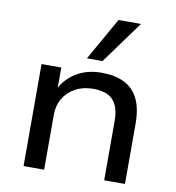

<svg xmlns="http://www.w3.org/2000/svg" viewBox="-84 -835 833 910"><g transform="rotate(10 332.5 -380.0)"><path d="M90 0V-491H185V-383H179Q206 -438 257.5 -469Q309 -500 378 -500Q442 -500 486.5 -478.5Q531 -457 554.5 -410.5Q578 -364 578 -290V0H478V-285Q478 -331 464.5 -360.5Q451 -390 423.5 -404Q396 -418 353 -418Q304 -418 267 -398Q230 -378 209.5 -343.5Q189 -309 189 -265V0ZM297 -555 413 -760H521L372 -555Z"/></g></svg>

Font: Nunito Sans 10pt SemiExpanded Medium
Style: Regular
Weight: 500
Width: 6
Designer: Vernon Adams
Foundry: Vernon Adams
Version: Version 3.101;gftools[0.9.27]